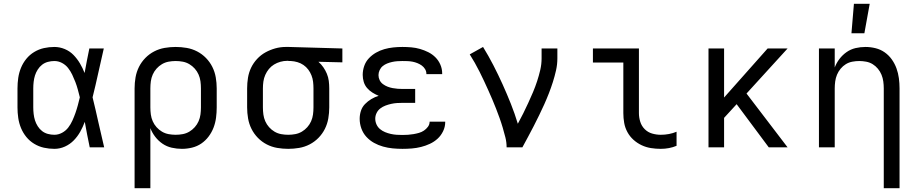

<svg xmlns="http://www.w3.org/2000/svg" viewBox="-20 -775 4840 1010"><path d="M266 8Q238 8 211 2Q184 -4 160 -18.5Q136 -33 118.5 -54.5Q101 -76 90.5 -101.5Q80 -127 76 -154.5Q72 -182 72 -210V-310Q72 -338 76 -365.5Q80 -393 90.5 -418.5Q101 -444 118.5 -465.5Q136 -487 160 -501.5Q184 -516 211 -522Q238 -528 266 -528Q294 -528 320.5 -517Q347 -506 366.5 -486Q386 -466 400.5 -441.5Q415 -417 425 -391Q431 -423 437 -455.5Q443 -488 450 -520H526Q511 -456 497 -391.5Q483 -327 467 -263Q483 -198 497.5 -132Q512 -66 528 0H452Q445 -33 438.5 -66.5Q432 -100 426 -134Q416 -107 402 -82Q388 -57 368 -36.5Q348 -16 321.5 -4Q295 8 266 8ZM266 -66Q287 -66 306.5 -76.5Q326 -87 339 -104Q352 -121 361 -141Q370 -161 377 -181Q384 -201 389.5 -221.5Q395 -242 400 -263Q395 -283 389.5 -303.5Q384 -324 376.5 -343.5Q369 -363 360 -382Q351 -401 338 -417.5Q325 -434 306 -444Q287 -454 266 -454Q249 -454 232 -449.5Q215 -445 201.5 -434.5Q188 -424 178.5 -409Q169 -394 164 -378Q159 -362 157 -344.5Q155 -327 155 -310V-210Q155 -193 157 -175.5Q159 -158 164 -142Q169 -126 178.5 -111Q188 -96 201.5 -85.5Q215 -75 232 -70.5Q249 -66 266 -66Z M688 215V-310Q688 -339 693 -368Q698 -397 711 -423Q724 -449 744.5 -470Q765 -491 791 -504.5Q817 -518 846 -523Q875 -528 904 -528Q933 -528 962 -523Q991 -518 1017 -504.5Q1043 -491 1063.5 -470Q1084 -449 1097 -423Q1110 -397 1115 -368Q1120 -339 1120 -310V-210Q1120 -183 1116.5 -156Q1113 -129 1103.5 -104Q1094 -79 1077.5 -57Q1061 -35 1039 -20Q1017 -5 990.5 1.5Q964 8 937 8Q910 8 883.5 2Q857 -4 835 -19Q813 -34 796.5 -55.5Q780 -77 771 -101V215ZM904 -66Q923 -66 941.5 -69.5Q960 -73 976 -82.5Q992 -92 1004.5 -106Q1017 -120 1024.5 -137Q1032 -154 1034.5 -172.5Q1037 -191 1037 -210V-310Q1037 -329 1034.5 -347.5Q1032 -366 1024.5 -383Q1017 -400 1004.5 -414Q992 -428 976 -437.5Q960 -447 941.5 -450.5Q923 -454 904 -454Q885 -454 866.5 -450.5Q848 -447 832 -437.5Q816 -428 803.5 -414Q791 -400 783.5 -383Q776 -366 773.5 -347.5Q771 -329 771 -310V-210Q771 -191 773.5 -172.5Q776 -154 783.5 -137Q791 -120 803.5 -106Q816 -92 832 -82.5Q848 -73 866.5 -69.5Q885 -66 904 -66Z M1496 8Q1467 8 1438 3Q1409 -2 1383 -15.5Q1357 -29 1336.5 -50Q1316 -71 1303 -97Q1290 -123 1285 -152Q1280 -181 1280 -210V-310Q1280 -338 1284.5 -366Q1289 -394 1301 -419Q1313 -444 1332.5 -465Q1352 -486 1376.5 -499.5Q1401 -513 1428 -520.5Q1455 -528 1483 -528H1500L1781 -520V-447L1655 -450Q1670 -437 1681 -421Q1692 -405 1699.5 -387Q1707 -369 1709.5 -349.5Q1712 -330 1712 -310V-210Q1712 -181 1707 -152Q1702 -123 1689 -97Q1676 -71 1655.5 -50Q1635 -29 1609 -15.5Q1583 -2 1554 3Q1525 8 1496 8ZM1496 -66Q1515 -66 1533.5 -69.5Q1552 -73 1568 -82.5Q1584 -92 1596.5 -106Q1609 -120 1616.5 -137Q1624 -154 1626.5 -172.5Q1629 -191 1629 -210V-310Q1629 -327 1627 -344.5Q1625 -362 1618.5 -378.5Q1612 -395 1601.5 -409Q1591 -423 1576.5 -433Q1562 -443 1545 -448Q1528 -453 1511 -454H1500Q1498 -455 1495.5 -455Q1493 -455 1491 -455Q1473 -455 1455 -450Q1437 -445 1421.5 -435.5Q1406 -426 1394.5 -412Q1383 -398 1375.5 -381Q1368 -364 1365.5 -346Q1363 -328 1363 -310V-210Q1363 -191 1365.5 -172.5Q1368 -154 1375.5 -137Q1383 -120 1395.5 -106Q1408 -92 1424 -82.5Q1440 -73 1458.5 -69.5Q1477 -66 1496 -66Z M2097 8Q2071 8 2045.5 5.5Q2020 3 1995 -4Q1970 -11 1947.5 -23.5Q1925 -36 1907.5 -55Q1890 -74 1881 -99Q1872 -124 1872 -150Q1872 -171 1878.5 -191.5Q1885 -212 1900 -227.5Q1915 -243 1933.5 -254Q1952 -265 1972 -271Q1955 -278 1939 -288Q1923 -298 1911 -312Q1899 -326 1893.5 -344Q1888 -362 1888 -381Q1888 -405 1896 -428Q1904 -451 1920.5 -468.5Q1937 -486 1958 -498Q1979 -510 2002 -516.5Q2025 -523 2049 -525.5Q2073 -528 2097 -528Q2120 -528 2143.5 -526Q2167 -524 2189.5 -517.5Q2212 -511 2233 -500.5Q2254 -490 2270.5 -473.5Q2287 -457 2296.5 -435Q2306 -413 2306 -390V-385H2223V-387Q2223 -400 2216 -411.5Q2209 -423 2198.5 -430.5Q2188 -438 2175.5 -443Q2163 -448 2150 -450.5Q2137 -453 2123.5 -453.5Q2110 -454 2097 -454Q2083 -454 2069.5 -453Q2056 -452 2042.5 -449Q2029 -446 2016.5 -441Q2004 -436 1993.5 -427.5Q1983 -419 1977 -406Q1971 -393 1971 -380Q1971 -366 1977 -353.5Q1983 -341 1994.5 -332.5Q2006 -324 2019 -319Q2032 -314 2045.5 -311.5Q2059 -309 2072.5 -308Q2086 -307 2100 -307H2164V-234H2100Q2084 -234 2068.5 -233Q2053 -232 2037.5 -228.5Q2022 -225 2007.5 -219.5Q1993 -214 1980.5 -204.5Q1968 -195 1961 -180.5Q1954 -166 1954 -151Q1954 -135 1960.5 -120.5Q1967 -106 1979 -96Q1991 -86 2005.5 -80Q2020 -74 2035.5 -70.5Q2051 -67 2066.5 -66Q2082 -65 2097 -65Q2112 -65 2126.5 -66Q2141 -67 2155.5 -69.5Q2170 -72 2184 -76Q2198 -80 2210 -88Q2222 -96 2231 -108Q2240 -120 2240 -135H2322V-132Q2322 -108 2311 -85Q2300 -62 2282 -45.5Q2264 -29 2241.5 -18.5Q2219 -8 2195 -2Q2171 4 2146.5 6Q2122 8 2097 8Z M2645 0Q2645 -27 2638.5 -52.5Q2632 -78 2624.5 -103.5Q2617 -129 2608 -154Q2599 -179 2589.5 -203.5Q2580 -228 2569.5 -252.5Q2559 -277 2548 -301.5Q2537 -326 2526 -349.5Q2515 -373 2503 -397Q2491 -421 2478 -444Q2465 -467 2451 -489L2521 -528Q2550 -481 2575.5 -431.5Q2601 -382 2624 -331Q2647 -280 2667.5 -228.5Q2688 -177 2704 -124Q2719 -151 2732.5 -178.5Q2746 -206 2759 -234Q2772 -262 2784 -290.5Q2796 -319 2805.5 -348Q2815 -377 2822 -407Q2829 -437 2829 -468V-520H2912V-468Q2912 -436 2905 -405Q2898 -374 2888.5 -344Q2879 -314 2867.5 -284.5Q2856 -255 2843 -226Q2830 -197 2816 -168.5Q2802 -140 2787.5 -111.5Q2773 -83 2758 -55.5Q2743 -28 2728 0Z M3456 8Q3430 8 3404.5 4Q3379 0 3355.5 -11Q3332 -22 3312.5 -39.5Q3293 -57 3280.5 -80Q3268 -103 3263.5 -128.5Q3259 -154 3259 -180V-446H3099V-520H3341V-180Q3341 -157 3348 -134.5Q3355 -112 3371.5 -95.5Q3388 -79 3410.5 -72.5Q3433 -66 3456 -66Q3478 -66 3499 -70Q3520 -74 3539 -82V-8Q3520 0 3499 4Q3478 8 3456 8Z M4024 0 3855 -227 3789 -155V0H3707V-520H3789V-262L4018 -520H4123L3907 -283L4123 0Z M4629 215V-310Q4629 -328 4626.5 -346.5Q4624 -365 4617 -382Q4610 -399 4598 -413.5Q4586 -428 4570.5 -437.5Q4555 -447 4536.5 -450.5Q4518 -454 4500 -454Q4482 -454 4463.5 -450.5Q4445 -447 4429.5 -437.5Q4414 -428 4402 -413.5Q4390 -399 4383 -382Q4376 -365 4373.5 -346.5Q4371 -328 4371 -310V0H4288V-520H4371V-420Q4380 -444 4396 -465Q4412 -486 4433.5 -501Q4455 -516 4480.5 -522Q4506 -528 4533 -528Q4559 -528 4585.5 -521.5Q4612 -515 4634 -499.5Q4656 -484 4671.5 -462Q4687 -440 4696 -415Q4705 -390 4708.5 -363.5Q4712 -337 4712 -310V215ZM4459 -600 4472 -755H4555L4527 -600Z"/></svg>

Font: Iosevka Extended
Style: Regular
Weight: 400
Width: 7
Monospace: yes
Designer: Belleve Invis
Foundry: Belleve Invis
Version: Version 32.5.0; ttfautohint (v1.8.4)